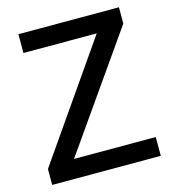

<svg xmlns="http://www.w3.org/2000/svg" viewBox="-112 -851 848 944"><g transform="rotate(-15 312.0 -379.5)"><path d="M37.1 -81.1 441.4 -663.1H68.4V-758.8H580.1V-675.8L173.8 -95.7H589.8V0H37.1Z"/></g></svg>

Font: Gothic A1 SemiBold
Style: Regular
Weight: 600
Version: Version 2.50